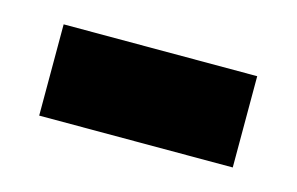

<svg xmlns="http://www.w3.org/2000/svg" viewBox="-35 -394 390 252"><g transform="rotate(15 160.0 -268.0)"><path d="M28 -206V-330H291V-206Z"/></g></svg>

Font: Noto Sans Meetei Mayek
Style: Bold
Weight: 700
Designer: Monotype Design Team and Neelakash Kshetrimayum
Foundry: Monotype Imaging Inc.
Version: Version 2.002; ttfautohint (v1.8.4.7-5d5b)